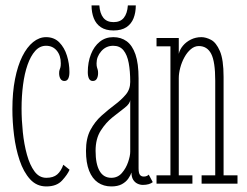

<svg xmlns="http://www.w3.org/2000/svg" viewBox="-20 -660 888 690"><path d="M146.5 10Q111.5 10 88 -16Q64.5 -42 50.5 -83.8Q36.5 -125.5 30.5 -174Q24.5 -222.5 24.5 -267.5Q24.5 -328 34 -376Q43.5 -424 60.2 -457.5Q77 -491 99 -508.8Q121 -526.5 145.5 -526.5Q174.5 -526.5 193 -507.8Q211.5 -489 220.5 -460.2Q229.5 -431.5 229.5 -401Q229.5 -386 225.2 -377.5Q221 -369 211.5 -369Q202 -369 197.2 -377Q192.5 -385 192.5 -396.5Q192.5 -404.5 194 -408.5Q195.5 -412.5 197 -417.5Q198.5 -422.5 198.5 -432.5Q198.5 -460.5 184 -478Q169.5 -495.5 145.5 -495.5Q123 -495.5 106.5 -477Q90 -458.5 79 -427Q68 -395.5 62.8 -355Q57.5 -314.5 57.5 -270Q57.5 -229 62 -185.2Q66.5 -141.5 76.8 -104.2Q87 -67 104 -44Q121 -21 146.5 -21Q171.5 -21 185.5 -33Q199.5 -45 207.5 -68L230 -50Q222.5 -32.5 203 -11.2Q183.5 10 146.5 10Z M380 10Q352.5 10 332 -4Q311.5 -18 300.2 -46.5Q289 -75 289 -118Q289 -163 305 -193Q321 -223 344.8 -244.2Q368.5 -265.5 392.2 -283.2Q416 -301 432 -320Q448 -339 448 -365.5Q448 -404.5 442.5 -433.8Q437 -463 423.8 -479.2Q410.5 -495.5 387 -495.5Q361 -495.5 344 -476Q327 -456.5 327 -432.5Q327 -423 328.5 -418.2Q330 -413.5 331.2 -409.2Q332.5 -405 332.5 -397Q332.5 -385.5 328 -377.2Q323.5 -369 313.5 -369Q304 -369 299.8 -377.5Q295.5 -386 295.5 -401Q295.5 -436.5 306.8 -465Q318 -493.5 338.5 -510Q359 -526.5 387 -526.5Q415 -526.5 435.2 -511.8Q455.5 -497 466.8 -464.5Q478 -432 478 -378V-55.5Q478 -38 482.8 -31.8Q487.5 -25.5 496.5 -25.5Q503.5 -25.5 508 -27.8Q512.5 -30 514.5 -32.5L529 -5.5Q524 -1 514.5 1.8Q505 4.5 493.5 4.5Q483.5 4.5 474 0Q464.5 -4.5 458.5 -14.2Q452.5 -24 452.5 -40Q449 -29.5 440.8 -17.8Q432.5 -6 417.8 2Q403 10 380 10ZM380 -21Q403 -21 418 -38.2Q433 -55.5 440.5 -77.8Q448 -100 448 -114.5V-301Q447 -287 428 -272.5Q409 -258 384.8 -238.8Q360.5 -219.5 342 -190.5Q323.5 -161.5 323.5 -118Q323.5 -70.5 337.8 -45.8Q352 -21 380 -21ZM388 -550.5Q360 -550.5 342.5 -562.2Q325 -574 317 -594.5Q309 -615 309 -640.5H337Q339 -611.5 351.5 -596Q364 -580.5 388 -580.5Q412.5 -580.5 425 -596Q437.5 -611.5 439.5 -640.5H468Q468 -615 460 -594.5Q452 -574 434.2 -562.2Q416.5 -550.5 388 -550.5Z M542.5 0V-30H592.5V-493.5H542.5V-523.5H622.5V-466.5Q626 -482 637.5 -495.8Q649 -509.5 666.2 -518Q683.5 -526.5 703.5 -526.5Q720 -526.5 738.5 -516.8Q757 -507 770.2 -476.5Q783.5 -446 783.5 -383.5V-30H833.5V0H704.5V-30H753.5V-370Q753.5 -438.5 739 -466.5Q724.5 -494.5 694.5 -494.5Q679 -494.5 665.8 -483.2Q652.5 -472 642.8 -454.2Q633 -436.5 627.8 -416.5Q622.5 -396.5 622.5 -379V-30H671.5V0Z"/></svg>

Font: Imbue Thin
Style: Regular
Weight: 100
Designer: Tyler Finck
Foundry: Etcetera Type Company
Version: Version 1.102